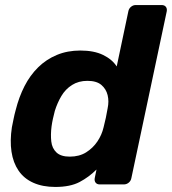

<svg xmlns="http://www.w3.org/2000/svg" viewBox="-20 -730 681 760"><path d="M199 10Q149 10 112 -6.5Q75 -23 53.5 -54.5Q32 -86 25.5 -129.5Q19 -173 27 -226Q31 -245 34 -260.5Q37 -276 42 -294Q55 -346 77 -389Q99 -432 131 -463.5Q163 -495 205 -512.5Q247 -530 298 -530Q352 -530 388 -512.5Q424 -495 442 -467L488 -685Q490 -696 498.5 -703Q507 -710 517 -710H620Q631 -710 636.5 -703Q642 -696 640 -685L500 -25Q498 -14 489.5 -7Q481 0 470 0H375Q364 0 358.5 -7Q353 -14 355 -25L362 -59Q332 -29 295 -9.5Q258 10 199 10ZM256 -110Q294 -110 321 -127Q348 -144 365.5 -170Q383 -196 390 -226Q395 -245 399 -264Q403 -283 406 -301Q412 -329 406 -353.5Q400 -378 381 -394Q362 -410 326 -410Q291 -410 265 -393.5Q239 -377 223 -350Q207 -323 197 -291Q193 -276 189.5 -260Q186 -244 184 -229Q180 -197 183 -170Q186 -143 203.5 -126.5Q221 -110 256 -110Z"/></svg>

Font: Rubik SemiBold
Style: Italic
Weight: 600
Italic angle: -12°
Designer: Hubert and Fischer
Foundry: Hubert and Fischer
Version: Version 2.300;gftools[0.9.30]